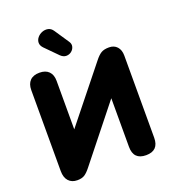

<svg xmlns="http://www.w3.org/2000/svg" viewBox="-168 -1082 1094 1217"><g transform="rotate(-20 379.0 -473.5)"><path d="M310 -773 227 -857Q210 -875 210.5 -894Q211 -913 224 -928.5Q237 -944 256.5 -951.5Q276 -959 296 -955Q316 -951 330 -930L395 -833Q407 -815 402 -797Q397 -779 382 -767.5Q367 -756 347.5 -756Q328 -756 310 -773ZM144 9Q107 9 85.5 -14.5Q64 -38 64 -82V-628Q64 -669 86 -691.5Q108 -714 150 -714Q191 -714 213 -691.5Q235 -669 235 -628V-301L524 -662Q546 -690 565.5 -702Q585 -714 619 -714Q653 -714 673 -692Q693 -670 693 -632V-78Q693 9 608 9Q523 9 523 -78V-406L234 -43Q212 -15 193.5 -3Q175 9 144 9Z"/></g></svg>

Font: Chiron GoRound TC H
Style: Regular
Weight: 900
Designer: Ryoko NISHIZUKA 西塚涼子 (kana, bopomofo & ideographs); Paul D. Hunt (Latin, Greek & Cyrillic); Sandoll Communications 산돌커뮤니
Foundry: Adobe
Version: Version 1.000;hotconv 1.1.1;makeotfexe 2.6.0